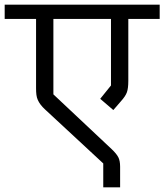

<svg xmlns="http://www.w3.org/2000/svg" viewBox="-40 -718 702 820"><path d="M401 -20 153 -250Q141 -261 133.5 -271Q126 -281 121.5 -291Q117 -301 115.5 -313Q114 -325 114 -341V-637H-20V-698H642V-637H508V-373Q508 -341 502 -324Q496 -307 476 -285L444 -248L388 -296L434 -353V-637H188V-315L437 -81Q458 -61 465.5 -46Q473 -31 473 -6V82H401Z"/></svg>

Font: IBM Plex Sans Devanagari
Style: Regular
Weight: 400
Designer: Mike Abbink, Paul van der Laan, Pieter van Rosmalen, Erin McLaughlin
Foundry: Bold Monday
Version: Version 1.1